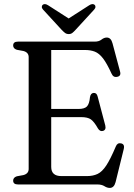

<svg xmlns="http://www.w3.org/2000/svg" viewBox="-20 -904 656 941"><path d="M44.5 -681Q44.5 -700 68 -700H444Q465 -700 477.5 -710Q490 -720 503.5 -720Q524 -720 531.5 -691.5L568.5 -553Q574.5 -531.5 554.5 -527.5Q535.5 -523 526.5 -543.5Q504 -593 485 -617.8Q466 -642.5 445 -650.8Q424 -659 396 -659H231V-370H364.5Q394 -370 406 -382.2Q418 -394.5 421 -428Q424.5 -447.5 438.5 -448.5Q454 -450 458.5 -431L496 -289Q501 -267.5 485 -262.5Q470 -258 460 -274.5Q441.5 -307.5 425.5 -318.8Q409.5 -330 378 -330H231V-86Q231 -41 281 -41H406Q436 -41 458.2 -51.5Q480.5 -62 501 -93.2Q521.5 -124.5 547.5 -186Q555 -205 572.5 -201.5Q592.5 -198 586.5 -173.5L546.5 -11.5Q539 17 518 17Q505 17 491.8 8.5Q478.5 0 456.5 0H68Q44.5 0 44.5 -19Q44.5 -34 62.5 -40L95 -46Q120.5 -53 120.5 -76V-624Q120.5 -647 95 -654L62.5 -660Q44.5 -666 44.5 -681ZM351 -758.5Q342 -748.5 334.8 -742.8Q327.5 -737 317 -737Q306 -737 298.5 -742.8Q291 -748.5 281.5 -758.5L191 -857Q184.5 -864 185 -870.8Q185.5 -877.5 189.5 -880.5Q199.5 -888.5 216 -878L316.5 -813.5L417 -878Q433.5 -888.5 443.5 -880.5Q447.5 -877.5 447.8 -870.8Q448 -864 441.5 -857Z"/></svg>

Font: Fraunces 72pt S050
Style: Regular
Weight: 400
Version: Version 1.000; ttfautohint (v1.8.3)